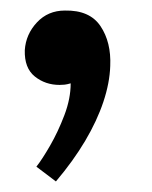

<svg xmlns="http://www.w3.org/2000/svg" viewBox="-20 -157 289 364"><path d="M103 -137Q150 -138 170.5 -107.5Q191 -77 189 -32Q188 0 176 36Q164 72 141.5 110Q119 148 86 187L49 159Q60 145 75 119Q90 93 102 61.5Q114 30 114 1Q107 3 102.5 3.5Q98 4 93 4Q66 4 46 -12Q26 -28 27 -62Q29 -92 50 -114.5Q71 -137 103 -137Z"/></svg>

Font: Lora Italic
Style: Italic
Weight: 400
Italic angle: -3°
Designer: Olga Karpushina, Alexei Vanyashin (Cyrillic)
Foundry: Cyreal
Version: Version 2.210; ttfautohint (v1.8.1.43-b0c9)